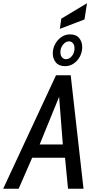

<svg xmlns="http://www.w3.org/2000/svg" viewBox="-58 -1164 590 1184"><path d="M-38.5 0 287.5 -700H378L457 0H361.5L343 -191.5H140.5L57 0ZM186.5 -273H329.5L306.5 -567ZM343.5 -756Q305.5 -756 286.5 -779Q267.5 -802 267.5 -834Q267.5 -865.5 282.2 -892.5Q297 -919.5 321 -935.8Q345 -952 373.5 -952Q412 -952 430.5 -928.8Q449 -905.5 449 -874.5Q449 -842 434.5 -815Q420 -788 396.2 -772Q372.5 -756 343.5 -756ZM348.5 -799Q370 -799 385.8 -818.8Q401.5 -838.5 401.5 -866Q401.5 -885.5 392 -897.2Q382.5 -909 367.5 -909Q347.5 -909 331 -889Q314.5 -869 314.5 -842.5Q314.5 -821.5 324.5 -810.2Q334.5 -799 348.5 -799ZM311 -986 320 -1049 478.5 -1144 463 -1044Z"/></svg>

Font: Cabin Condensed
Style: Italic
Weight: 400
Width: 3
Italic angle: -10°
Designer: Pablo Impallari
Foundry: Pablo Impallari. http://www.impallari.com Igino Marini. http://www.ikern.com
Version: Version 3.001; ttfautohint (v1.8.3)